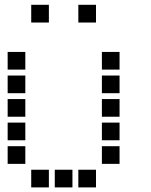

<svg xmlns="http://www.w3.org/2000/svg" viewBox="-20 -808 640 815"><path d="M113.5 -787.5Q112.5 -787.5 112.5 -787.5Q112.5 -787.5 112.5 -786.5V-713.5Q112.5 -712.5 112.5 -712.5Q112.5 -712.5 113.5 -712.5H186.5Q187.5 -712.5 187.5 -712.5Q187.5 -712.5 187.5 -713.5V-786.5Q187.5 -787.5 187.5 -787.5Q187.5 -787.5 186.5 -787.5ZM313.5 -787.5Q312.5 -787.5 312.5 -787.5Q312.5 -787.5 312.5 -786.5V-713.5Q312.5 -712.5 312.5 -712.5Q312.5 -712.5 313.5 -712.5H386.5Q387.5 -712.5 387.5 -712.5Q387.5 -712.5 387.5 -713.5V-786.5Q387.5 -787.5 387.5 -787.5Q387.5 -787.5 386.5 -787.5ZM13.5 -587.5Q12.5 -587.5 12.5 -587.5Q12.5 -587.5 12.5 -586.5V-513.5Q12.5 -512.5 12.5 -512.5Q12.5 -512.5 13.5 -512.5H86.5Q87.5 -512.5 87.5 -512.5Q87.5 -512.5 87.5 -513.5V-586.5Q87.5 -587.5 87.5 -587.5Q87.5 -587.5 86.5 -587.5ZM413.5 -587.5Q412.5 -587.5 412.5 -587.5Q412.5 -587.5 412.5 -586.5V-513.5Q412.5 -512.5 412.5 -512.5Q412.5 -512.5 413.5 -512.5H486.5Q487.5 -512.5 487.5 -512.5Q487.5 -512.5 487.5 -513.5V-586.5Q487.5 -587.5 487.5 -587.5Q487.5 -587.5 486.5 -587.5ZM13.5 -487.5Q12.5 -487.5 12.5 -487.5Q12.5 -487.5 12.5 -486.5V-413.5Q12.5 -412.5 12.5 -412.5Q12.5 -412.5 13.5 -412.5H86.5Q87.5 -412.5 87.5 -412.5Q87.5 -412.5 87.5 -413.5V-486.5Q87.5 -487.5 87.5 -487.5Q87.5 -487.5 86.5 -487.5ZM413.5 -487.5Q412.5 -487.5 412.5 -487.5Q412.5 -487.5 412.5 -486.5V-413.5Q412.5 -412.5 412.5 -412.5Q412.5 -412.5 413.5 -412.5H486.5Q487.5 -412.5 487.5 -412.5Q487.5 -412.5 487.5 -413.5V-486.5Q487.5 -487.5 487.5 -487.5Q487.5 -487.5 486.5 -487.5ZM13.5 -387.5Q12.5 -387.5 12.5 -387.5Q12.5 -387.5 12.5 -386.5V-313.5Q12.5 -312.5 12.5 -312.5Q12.5 -312.5 13.5 -312.5H86.5Q87.5 -312.5 87.5 -312.5Q87.5 -312.5 87.5 -313.5V-386.5Q87.5 -387.5 87.5 -387.5Q87.5 -387.5 86.5 -387.5ZM413.5 -387.5Q412.5 -387.5 412.5 -387.5Q412.5 -387.5 412.5 -386.5V-313.5Q412.5 -312.5 412.5 -312.5Q412.5 -312.5 413.5 -312.5H486.5Q487.5 -312.5 487.5 -312.5Q487.5 -312.5 487.5 -313.5V-386.5Q487.5 -387.5 487.5 -387.5Q487.5 -387.5 486.5 -387.5ZM13.5 -287.5Q12.5 -287.5 12.5 -287.5Q12.5 -287.5 12.5 -286.5V-213.5Q12.5 -212.5 12.5 -212.5Q12.5 -212.5 13.5 -212.5H86.5Q87.5 -212.5 87.5 -212.5Q87.5 -212.5 87.5 -213.5V-286.5Q87.5 -287.5 87.5 -287.5Q87.5 -287.5 86.5 -287.5ZM413.5 -287.5Q412.5 -287.5 412.5 -287.5Q412.5 -287.5 412.5 -286.5V-213.5Q412.5 -212.5 412.5 -212.5Q412.5 -212.5 413.5 -212.5H486.5Q487.5 -212.5 487.5 -212.5Q487.5 -212.5 487.5 -213.5V-286.5Q487.5 -287.5 487.5 -287.5Q487.5 -287.5 486.5 -287.5ZM13.5 -187.5Q12.5 -187.5 12.5 -187.5Q12.5 -187.5 12.5 -186.5V-113.5Q12.5 -112.5 12.5 -112.5Q12.5 -112.5 13.5 -112.5H86.5Q87.5 -112.5 87.5 -112.5Q87.5 -112.5 87.5 -113.5V-186.5Q87.5 -187.5 87.5 -187.5Q87.5 -187.5 86.5 -187.5ZM413.5 -187.5Q412.5 -187.5 412.5 -187.5Q412.5 -187.5 412.5 -186.5V-113.5Q412.5 -112.5 412.5 -112.5Q412.5 -112.5 413.5 -112.5H486.5Q487.5 -112.5 487.5 -112.5Q487.5 -112.5 487.5 -113.5V-186.5Q487.5 -187.5 487.5 -187.5Q487.5 -187.5 486.5 -187.5ZM113.5 -87.5Q112.5 -87.5 112.5 -87.5Q112.5 -87.5 112.5 -86.5V-13.5Q112.5 -12.5 112.5 -12.5Q112.5 -12.5 113.5 -12.5H186.5Q187.5 -12.5 187.5 -12.5Q187.5 -12.5 187.5 -13.5V-86.5Q187.5 -87.5 187.5 -87.5Q187.5 -87.5 186.5 -87.5ZM213.5 -87.5Q212.5 -87.5 212.5 -87.5Q212.5 -87.5 212.5 -86.5V-13.5Q212.5 -12.5 212.5 -12.5Q212.5 -12.5 213.5 -12.5H286.5Q287.5 -12.5 287.5 -12.5Q287.5 -12.5 287.5 -13.5V-86.5Q287.5 -87.5 287.5 -87.5Q287.5 -87.5 286.5 -87.5ZM313.5 -87.5Q312.5 -87.5 312.5 -87.5Q312.5 -87.5 312.5 -86.5V-13.5Q312.5 -12.5 312.5 -12.5Q312.5 -12.5 313.5 -12.5H386.5Q387.5 -12.5 387.5 -12.5Q387.5 -12.5 387.5 -13.5V-86.5Q387.5 -87.5 387.5 -87.5Q387.5 -87.5 386.5 -87.5Z"/></svg>

Font: Doto Black
Style: Regular
Weight: 900
Monospace: yes
Version: Version 1.000